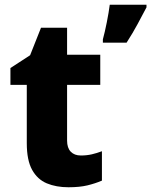

<svg xmlns="http://www.w3.org/2000/svg" viewBox="-20 -780 638 810"><path d="M321 -124Q346 -124 367.5 -129Q389 -134 410 -142V-18Q382 -6 349 2Q316 10 269 10Q217 10 177.5 -6.5Q138 -23 115.5 -63.5Q93 -104 93 -176V-422H24V-493L107 -547L153 -663H263V-549H403V-422H263V-187Q263 -156 278.5 -140Q294 -124 321 -124ZM598 -749Q580 -715 560.5 -678.5Q541 -642 514 -600H414V-614Q422 -643 430.5 -685.5Q439 -728 443 -760H598Z"/></svg>

Font: Noto Sans Syriac ExtraBold
Style: Regular
Weight: 800
Designer: Patrick Giasson and the Monotype Design Team
Foundry: Monotype Imaging Inc.
Version: Version 3.000; ttfautohint (v1.8.4.7-5d5b)